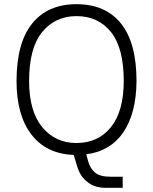

<svg xmlns="http://www.w3.org/2000/svg" viewBox="-20 -730 730 917"><path d="M566 114V167H482Q434 167 399 140.5Q364 114 350 69L332 10Q201 5 130 -87.5Q59 -180 59 -343Q59 -525 133.5 -617.5Q208 -710 345 -710Q484 -710 558 -617.5Q632 -525 632 -343Q631 -190 569.5 -99Q508 -8 392 7L401 40Q410 74 433.5 94Q457 114 507 114ZM345 -47Q449 -47 510 -123Q571 -199 571 -343Q571 -501 510 -577Q449 -653 345 -653Q244 -653 181.5 -577Q119 -501 119 -343Q119 -199 181.5 -123Q244 -47 345 -47Z"/></svg>

Font: Haskoy Light
Style: Regular
Weight: 300
Designer: Ertekin Erdin
Foundry: Ertekin Erdin
Version: Version 2.000; ttfautohint (v1.8.4.7-5d5b)